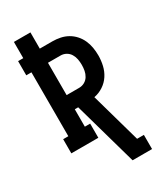

<svg xmlns="http://www.w3.org/2000/svg" viewBox="-231 -824 963 1127"><g transform="rotate(-30 250.0 -260.0)"><path d="M319 215 198 -214H175V-96H211V0H28V-96H63V-529H28V-625H63V-735H175V-625H260Q287 -625 313.5 -619.5Q340 -614 363 -601Q386 -588 404 -568Q422 -548 433 -523.5Q444 -499 448.5 -472.5Q453 -446 453 -419Q453 -386 445.5 -352.5Q438 -319 419.5 -290.5Q401 -262 372 -243Q343 -224 310 -218L405 119H451V215ZM175 -310H260Q280 -310 297 -319.5Q314 -329 324 -345.5Q334 -362 337.5 -381Q341 -400 341 -419Q341 -439 337.5 -458Q334 -477 324 -493.5Q314 -510 297 -519.5Q280 -529 260 -529H175Z"/></g></svg>

Font: Iosevka Gothic
Style: Bold
Weight: 700
Monospace: yes
Designer: Belleve Invis
Foundry: Belleve Invis
Version: Version 15.5.1; ttfautohint (v1.8.4)